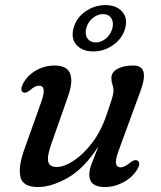

<svg xmlns="http://www.w3.org/2000/svg" viewBox="-20 -726 632 756"><path d="M520.5 -94Q536 -85.5 520.5 -59Q501.5 -27.5 466.2 -8.5Q431 10.5 392.5 10.5Q331.5 10.5 331.5 -38.5Q331.5 -57 341.2 -82.5Q351 -108 367.5 -149.5Q310 -61 245.8 -25.2Q181.5 10.5 130 10.5Q68.5 10.5 60 -31Q51.5 -72.5 78 -144L141.5 -322Q154.5 -358 151.8 -373.2Q149 -388.5 134.5 -388.5Q126 -388.5 117.5 -384.5Q109 -380.5 97 -370Q80.5 -357 71 -362.5Q57 -371 71 -397.5Q88.5 -429.5 122 -448.8Q155.5 -468 195.5 -468Q244 -468 256.2 -436Q268.5 -404 247 -344L182 -159Q164.5 -109.5 170 -89Q175.5 -68.5 203.5 -68.5Q232 -68.5 269.5 -92.8Q307 -117 342.5 -163.2Q378 -209.5 400.5 -276.5Q416 -321 421.5 -339.8Q427 -358.5 427 -369.5Q427 -382 422.8 -393.2Q418.5 -404.5 418.5 -418.5Q418.5 -441.5 442.2 -454.8Q466 -468 505.5 -468Q571.5 -468 532 -364.5L449 -138Q434 -98 436.8 -82.5Q439.5 -67 455 -67Q469.5 -67 493 -86Q510.5 -99.5 520.5 -94ZM347 -523.5Q304.5 -523.5 281.5 -548.8Q258.5 -574 269.5 -615Q280 -655.5 316.2 -680.8Q352.5 -706 395 -706Q438 -706 460.8 -680.5Q483.5 -655 473 -615Q462 -574.5 426 -549Q390 -523.5 347 -523.5ZM385.5 -670.5Q364 -670.5 345 -654.8Q326 -639 319.5 -615Q313.5 -590.5 324.2 -574.8Q335 -559 357 -559Q379 -559 397.8 -575Q416.5 -591 422.5 -615Q428.5 -639 418 -654.8Q407.5 -670.5 385.5 -670.5Z"/></svg>

Font: Fraunces 9pt Soft
Style: Italic
Weight: 400
Italic angle: -16°
Version: Version 1.000;[0bf87f6ff]